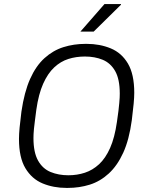

<svg xmlns="http://www.w3.org/2000/svg" viewBox="-20 -911 731 941"><path d="M306 10Q242 10 189 -12Q136 -34 104.5 -86.5Q73 -139 73 -230Q73 -253 76 -285Q79 -317 85 -364Q99 -460 127.5 -524Q156 -588 198 -626Q240 -664 291 -680Q342 -696 399 -696H405Q469 -696 522.5 -674Q576 -652 607 -599.5Q638 -547 638 -456Q638 -434 635 -402Q632 -370 626 -322Q613 -226 584 -162.5Q555 -99 513 -60.5Q471 -22 420 -6Q369 10 312 10ZM315 -52Q358 -52 396 -64.5Q434 -77 465.5 -106Q497 -135 519.5 -185.5Q542 -236 553 -313Q558 -345 560.5 -367.5Q563 -390 564.5 -405.5Q566 -421 566.5 -432Q567 -443 567 -452Q567 -523 544.5 -562.5Q522 -602 483.5 -618Q445 -634 396 -634Q353 -634 315 -622Q277 -610 245.5 -580.5Q214 -551 191.5 -500.5Q169 -450 158 -373Q154 -341 151 -318.5Q148 -296 146.5 -280.5Q145 -265 144.5 -254Q144 -243 144 -234Q144 -164 166.5 -124Q189 -84 228 -68Q267 -52 315 -52ZM374 -756 492 -891H573V-888L439 -756Z"/></svg>

Font: Chivo ExtraLight
Style: Italic
Weight: 250
Italic angle: -8.05°
Designer: Hector Gatti
Foundry: Omnibus-Type
Version: Version 2.002